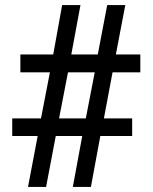

<svg xmlns="http://www.w3.org/2000/svg" viewBox="-20 -734 599 754"><path d="M90 0 128 -200H28V-269H141L176 -450H60V-520H189L224 -714H296L260 -520H364L401 -714H472L435 -520H531V-450H422L388 -269H499V-200H374L337 0H266L303 -200H199L161 0ZM212 -269H317L352 -450H247Z"/></svg>

Font: Noto Serif Thai
Style: Regular
Weight: 400
Designer: Monotype Design Team
Foundry: Monotype Imaging Inc.
Version: Version 2.001